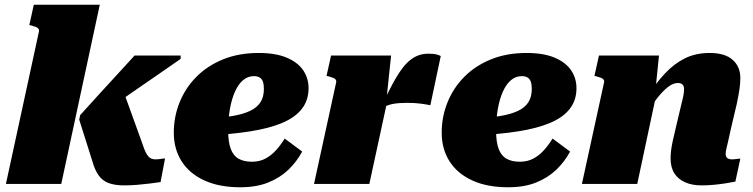

<svg xmlns="http://www.w3.org/2000/svg" viewBox="-20 -778 3185 812"><path d="M583 -168 501 -395 426 -308Q479 -346 532 -382.5Q585 -419 638 -455.5Q691 -492 744 -529V-543H549Q512 -502 473 -460Q434 -418 396 -376Q358 -334 319 -291L315 -272L371 -95Q381 -59 397 -36.5Q413 -14 439 -4Q465 6 505 6Q535 6 562.5 3.5Q590 1 615 -2Q640 -5 659 -8L678 -108Q674 -108 667 -107Q660 -106 653 -105Q646 -104 638 -104Q628 -104 620.5 -107Q613 -110 607 -117Q601 -124 595 -136.5Q589 -149 583 -168ZM5 0H239L402 -758H123L104 -672L113 -670Q124 -667 131.5 -664Q139 -661 142.5 -656.5Q146 -652 145 -646Z M996 14Q907 14 844 -15Q781 -44 748 -96Q715 -148 715 -217Q715 -284 739.5 -345Q764 -406 810.5 -453Q857 -500 923.5 -527Q990 -554 1074 -554Q1146 -554 1193 -534Q1240 -514 1262.5 -480.5Q1285 -447 1285 -405Q1285 -354 1256.5 -317.5Q1228 -281 1173 -258Q1118 -235 1038.5 -222.5Q959 -210 856 -205L859 -278Q919 -280 963.5 -287.5Q1008 -295 1037.5 -309Q1067 -323 1081.5 -345.5Q1096 -368 1096 -402Q1096 -420 1092 -432Q1088 -444 1078.5 -450Q1069 -456 1054 -456Q1028 -456 1008 -439Q988 -422 974 -391Q960 -360 952.5 -318Q945 -276 945 -226Q945 -177 956 -148Q967 -119 989.5 -106.5Q1012 -94 1045 -94Q1078 -94 1103 -107.5Q1128 -121 1148 -143.5Q1168 -166 1184 -192L1258 -137Q1235 -94 1199.5 -60Q1164 -26 1114 -6Q1064 14 996 14Z M1308 0H1542L1621 -365L1615 -363L1634 -543H1380L1361 -457L1370 -455Q1381 -452 1388.5 -449Q1396 -446 1399.5 -441.5Q1403 -437 1402 -431ZM1844 -541Q1840 -544 1827 -547.5Q1814 -551 1791 -551Q1758 -551 1731.5 -535.5Q1705 -520 1683 -491Q1661 -462 1640 -422.5Q1619 -383 1596 -335L1594 -319Q1604 -326 1616 -331Q1628 -336 1641.5 -338.5Q1655 -341 1670.5 -342Q1686 -343 1702 -343Q1736 -343 1761 -339.5Q1786 -336 1800 -333Z M2129 14Q2040 14 1977 -15Q1914 -44 1881 -96Q1848 -148 1848 -217Q1848 -284 1872.5 -345Q1897 -406 1943.5 -453Q1990 -500 2056.5 -527Q2123 -554 2207 -554Q2279 -554 2326 -534Q2373 -514 2395.5 -480.5Q2418 -447 2418 -405Q2418 -354 2389.5 -317.5Q2361 -281 2306 -258Q2251 -235 2171.5 -222.5Q2092 -210 1989 -205L1992 -278Q2052 -280 2096.5 -287.5Q2141 -295 2170.5 -309Q2200 -323 2214.5 -345.5Q2229 -368 2229 -402Q2229 -420 2225 -432Q2221 -444 2211.5 -450Q2202 -456 2187 -456Q2161 -456 2141 -439Q2121 -422 2107 -391Q2093 -360 2085.5 -318Q2078 -276 2078 -226Q2078 -177 2089 -148Q2100 -119 2122.5 -106.5Q2145 -94 2178 -94Q2211 -94 2236 -107.5Q2261 -121 2281 -143.5Q2301 -166 2317 -192L2391 -137Q2368 -94 2332.5 -60Q2297 -26 2247 -6Q2197 14 2129 14Z M2441 0H2675L2761 -404L2752 -397L2767 -543H2513L2494 -457L2503 -455Q2514 -452 2521.5 -449Q2529 -446 2532.5 -441.5Q2536 -437 2535 -431ZM3071 -233 3096 -339Q3103 -372 3107 -398.5Q3111 -425 3111 -448Q3111 -496 3078.5 -525Q3046 -554 2981 -554Q2922 -554 2876 -531Q2830 -508 2791.5 -466.5Q2753 -425 2715 -368L2714 -298Q2738 -336 2761 -365Q2784 -394 2805.5 -410.5Q2827 -427 2847 -427Q2861 -427 2867 -420Q2873 -413 2873 -402Q2873 -390 2870.5 -376Q2868 -362 2863 -343L2840 -246Q2831 -209 2825.5 -183.5Q2820 -158 2818 -140.5Q2816 -123 2816 -108Q2816 -70 2832 -45Q2848 -20 2877.5 -7Q2907 6 2946 6Q2974 6 2999.5 3.5Q3025 1 3048 -2.5Q3071 -6 3090 -10L3111 -107Q3107 -107 3101.5 -106.5Q3096 -106 3090 -105Q3084 -104 3077 -104Q3063 -104 3056 -109.5Q3049 -115 3049 -128Q3049 -136 3052 -149Q3055 -162 3060 -183Q3065 -204 3071 -233Z"/></svg>

Font: Roboto Serif Black
Style: Italic
Weight: 900
Italic angle: -10°
Version: Version 1.008